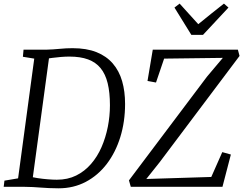

<svg xmlns="http://www.w3.org/2000/svg" viewBox="-22 -1012 1318 1040"><path d="M105.5 -743H231Q266.5 -744 301.5 -747.5Q336.5 -751 371 -751Q447 -751 500.8 -729.5Q554.5 -708 589 -668Q623.5 -628 639.5 -572.5Q655.5 -517 655.5 -449Q655.5 -353 629.8 -269.8Q604 -186.5 556.5 -124.2Q509 -62 442.8 -27Q376.5 8 295.5 8Q267.5 8 243.5 6.8Q219.5 5.5 197.8 4Q176 2.5 155.5 1.2Q135 0 113 0H-2L2 -33.5L76 -46L163.5 -694.5L102 -704.5ZM151 -16.5 136 -57Q154.5 -51.5 181.8 -47.2Q209 -43 237 -40.8Q265 -38.5 286 -38.5Q344.5 -38.5 390.5 -61.2Q436.5 -84 471 -123.8Q505.5 -163.5 528 -215.2Q550.5 -267 562 -325Q573.5 -383 573.5 -442Q573.5 -511.5 561.2 -561.2Q549 -611 522.8 -643Q496.5 -675 455 -690.2Q413.5 -705.5 354 -705.5Q333 -705.5 308.2 -703.5Q283.5 -701.5 261.5 -698.5Q239.5 -695.5 226 -693.5L248 -731ZM686.5 0 676.5 -35 1099 -596.5 1185 -698.5 867 -694.5 823 -565 777 -573.5 805.5 -743H1266.5L1275.5 -709L842.5 -133L770.5 -42.5L1122.5 -53.5L1182 -188L1228.5 -175L1183 0ZM1014.5 -823 923 -971 951 -992.5Q976 -965 1001.2 -937Q1026.5 -909 1052 -881Q1086 -909 1120.8 -936.8Q1155.5 -964.5 1191 -992.5L1215.5 -971L1077.5 -823Z"/></svg>

Font: Merriweather 28pt Light
Style: Italic
Weight: 300
Italic angle: -7.8°
Version: Version 2.101